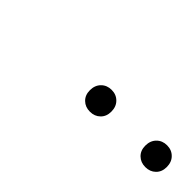

<svg xmlns="http://www.w3.org/2000/svg" viewBox="10 -907 392 392"><g transform="rotate(45 205.5 -711.5)"><path d="M380 -680Q366.5 -680 357.8 -688.5Q349 -697 349 -711Q349 -725.5 357.8 -734.2Q366.5 -743 380 -743Q393.5 -743 402.2 -734.2Q411 -725.5 411 -711Q411 -697 402.2 -688.5Q393.5 -680 380 -680ZM220 -680Q206.5 -680 197.8 -688.5Q189 -697 189 -711Q189 -725.5 197.8 -734.2Q206.5 -743 220 -743Q233.5 -743 242.2 -734.2Q251 -725.5 251 -711Q251 -697 242.2 -688.5Q233.5 -680 220 -680Z"/></g></svg>

Font: Encode Sans Cnd Th
Style: Regular
Weight: 100
Width: 3
Designer: Multiple Designers
Foundry: Impallari Type
Version: Version 3.002; ttfautohint (v1.8.3) -l 8 -r 50 -G 200 -x 14 